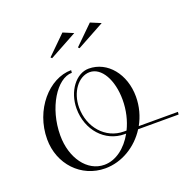

<svg xmlns="http://www.w3.org/2000/svg" viewBox="-135 -911 1054 1052"><g transform="rotate(-20 391.5 -385.0)"><path d="M229 -669 236 -662 397 -750 337 -775ZM389 -669 396 -662 557 -750 497 -775ZM311.4 -565C182.1 -565 58.3 -425.5 58.3 -253.5C58.3 -108.6 164 5 304.6 5C400.9 5 491.9 -50.1 545.7 -135H781.8L783.1 -150H554.7C580.5 -196.1 595.7 -250 595.7 -307.9C595.7 -438.3 514.1 -540 404.2 -540C330.2 -540 267.2 -456.7 267.2 -356C267.2 -232 352.6 -135 466.8 -135H475.8C435.6 -62.5 373.2 -15 306.3 -15C206.5 -15 133.1 -117 133.1 -248.4C133.1 -408.9 222 -550 310.1 -550ZM483.6 -150H468.1C361.8 -150 282.2 -241 282.2 -357.3C282.2 -446.2 336.7 -520 402.5 -520C471.6 -520 521.1 -431.6 521.1 -316.4C521.1 -255.3 507.1 -198 483.6 -150Z"/></g></svg>

Font: Galberik
Style: Regular
Weight: 400
Designer: Gluk
Foundry: Gluk
Version: Version 0.50